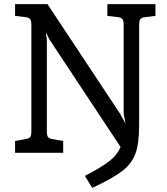

<svg xmlns="http://www.w3.org/2000/svg" viewBox="-20 -740 808 930"><path d="M733 -720V-663L683 -657Q665 -655 659.5 -646.5Q654 -638 654 -617V-133Q654 -45 636 4Q618 53 572 88.5Q526 124 427 170L391 112Q467 73 507 42.5Q547 12 564 -28L220 -548L202 -584L207 -545V-104Q207 -84 212.5 -76.5Q218 -69 236 -66L286 -57V0H53V-57L103 -66Q121 -69 126.5 -76.5Q132 -84 132 -104V-617Q132 -638 126.5 -646.5Q121 -655 103 -657L53 -663V-720H210L563 -187L588 -141L579 -188V-617Q579 -638 573.5 -646.5Q568 -655 551 -657L500 -663V-720Z"/></svg>

Font: Enriqueta
Style: Regular
Weight: 400
Designer: Viviana Monsalve, Gustavo Ibarra
Foundry: 72Puntos
Version: Version 2.000